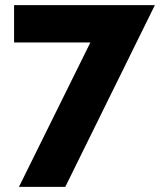

<svg xmlns="http://www.w3.org/2000/svg" viewBox="-20 -731 625 750"><path d="M235 -1 585 -711H35V-565H333L54 -1Z"/></svg>

Font: RT Raleway ExtraBold
Style: Regular
Weight: 400
Designer: Matt McInerney, Pablo Impallari, Rodrigo Fuenzalida — Edited by Milan Moffatt in April 2016
Foundry: Matt McInerney, Pablo Impallari, Rodrigo Fuenzalida — Edited by Milan Moffatt in April 2016
Version: Version 3.001